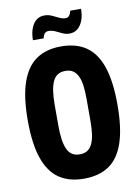

<svg xmlns="http://www.w3.org/2000/svg" viewBox="-96 -942 740 1018"><g transform="rotate(-10 273.5 -433.0)"><path d="M273 12Q193 12 139.5 -24.5Q86 -61 59 -139.5Q32 -218 32 -344Q32 -469 59 -547.5Q86 -626 139.5 -663Q193 -700 273 -700Q355 -700 408.5 -663Q462 -626 488.5 -547.5Q515 -469 515 -344Q515 -218 488.5 -139.5Q462 -61 408.5 -24.5Q355 12 273 12ZM273 -119Q299 -119 315 -130Q331 -141 341 -162.5Q351 -184 355 -215Q359 -246 359 -287V-401Q359 -442 355 -473Q351 -504 341 -525Q331 -546 315 -557Q299 -568 273 -568Q248 -568 231.5 -557Q215 -546 205.5 -525Q196 -504 191.5 -473Q187 -442 187 -401V-287Q187 -246 191.5 -215Q196 -184 205.5 -162.5Q215 -141 231.5 -130Q248 -119 273 -119ZM133 -758Q133 -795 143.5 -822Q154 -849 172 -863Q190 -877 215 -877Q235 -877 253.5 -869Q272 -861 289.5 -852Q307 -843 324 -843Q337 -843 344.5 -853Q352 -863 355 -878H413Q413 -841 402.5 -814.5Q392 -788 374 -773.5Q356 -759 331 -759Q311 -759 293 -767.5Q275 -776 258 -784Q241 -792 222 -792Q209 -792 201 -782.5Q193 -773 191 -758Z"/></g></svg>

Font: Archivo ExtraCondensed ExtraBold
Style: Regular
Weight: 800
Width: 2
Designer: Hector Gatti
Foundry: Omnibus-Type
Version: Version 2.001